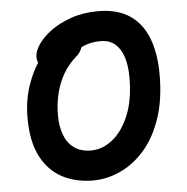

<svg xmlns="http://www.w3.org/2000/svg" viewBox="-52 -762 804 824"><g transform="rotate(-5 350.0 -350.0)"><path d="M317 11Q242 11 184 -19.5Q126 -50 92.5 -114.5Q59 -179 59 -280Q59 -361 83 -426Q100 -475 125 -513Q120 -525 120 -540Q120 -562 139.5 -591.5Q159 -621 196 -648Q233 -675 284.5 -693Q336 -711 400 -711Q483 -711 536 -675.5Q589 -640 614.5 -574Q640 -508 640 -417Q640 -309 612.5 -228.5Q585 -148 538.5 -95Q492 -42 434 -15.5Q376 11 317 11ZM316 -563Q314 -558 312 -553Q304 -537 290 -525Q257 -497 235 -459.5Q213 -422 201.5 -377Q190 -332 190 -280Q190 -234 203.5 -197Q217 -160 246 -139Q275 -118 319 -118Q368 -118 411.5 -152.5Q455 -187 482.5 -253.5Q510 -320 510 -417Q510 -464 499 -501Q488 -538 463.5 -560Q439 -582 400 -582Q363 -582 334 -571Q325 -568 316 -563Z"/></g></svg>

Font: Shantell Sans Light SemiBold
Style: Regular
Weight: 600
Version: Version 1.008;[ac192a2d6]